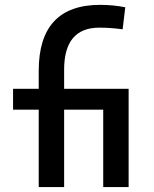

<svg xmlns="http://www.w3.org/2000/svg" viewBox="-20 -762 626 782"><path d="M137.7 0V-473.6Q137.7 -742.2 387.7 -742.2Q440.9 -742.2 490.2 -732.4L479.5 -642.6Q450.2 -646.5 428 -647.9Q405.8 -649.4 384.8 -649.4Q241.2 -649.4 241.2 -478.5V0ZM33.2 -315.4V-400.4H482.4V-315.4ZM400.4 0V-400.4H503.9V0Z"/></svg>

Font: Cascadia Code
Style: Regular
Weight: 400
Monospace: yes
Designer: Aaron Bell
Foundry: Saja Typeworks
Version: Version 2106.017